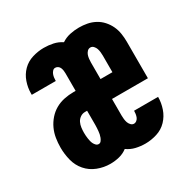

<svg xmlns="http://www.w3.org/2000/svg" viewBox="-128 -644 756 769"><g transform="rotate(-30 250.0 -260.0)"><path d="M170 8Q140 8 111.5 -3Q83 -14 63.5 -36.5Q44 -59 36.5 -88.5Q29 -118 29 -148Q29 -170 32.5 -191.5Q36 -213 45 -232.5Q54 -252 68.5 -268.5Q83 -285 101.5 -295.5Q120 -306 141.5 -310.5Q163 -315 185 -315H195V-396Q195 -403 194 -409.5Q193 -416 190.5 -422Q188 -428 182.5 -432Q177 -436 170 -436Q163 -436 158 -430.5Q153 -425 150.5 -418.5Q148 -412 147 -405Q146 -398 146 -391V-389H35V-396Q35 -422 44 -448Q53 -474 72 -493Q91 -512 117.5 -520Q144 -528 170 -528Q192 -528 213 -523.5Q234 -519 252 -507Q270 -519 291 -523.5Q312 -528 333 -528Q352 -528 370.5 -524.5Q389 -521 406 -512Q423 -503 436 -488.5Q449 -474 457 -457Q465 -440 468 -421Q471 -402 471 -383V-214H305V-137Q305 -129 306 -120.5Q307 -112 309.5 -104.5Q312 -97 318 -90.5Q324 -84 332 -84Q339 -84 345 -89Q351 -94 353.5 -101Q356 -108 357 -115Q358 -122 358 -129H469Q469 -102 460 -75.5Q451 -49 432 -29Q413 -9 386 -0.5Q359 8 332 8Q310 8 288.5 3Q267 -2 249 -15Q232 -2 211.5 3Q191 8 170 8ZM305 -306H360V-383Q360 -391 359 -399.5Q358 -408 355.5 -415.5Q353 -423 347 -429.5Q341 -436 333 -436Q324 -436 318 -429.5Q312 -423 309.5 -415.5Q307 -408 306 -399.5Q305 -391 305 -383ZM169 -84Q176 -84 180.5 -90Q185 -96 187.5 -102.5Q190 -109 191.5 -116Q193 -123 193.5 -130Q194 -137 194.5 -143.5Q195 -150 195 -157V-223H185Q173 -223 163 -216Q153 -209 148 -198.5Q143 -188 141.5 -176Q140 -164 140 -153Q140 -146 140.5 -139Q141 -132 142 -125.5Q143 -119 144.5 -112.5Q146 -106 149 -100Q152 -94 157 -89Q162 -84 169 -84Z"/></g></svg>

Font: Iosevka Curly Slab Heavy
Style: Regular
Weight: 900
Monospace: yes
Designer: Belleve Invis
Foundry: Belleve Invis
Version: Version 22.1.2; ttfautohint (v1.8.4)